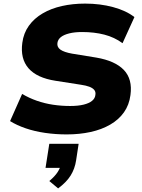

<svg xmlns="http://www.w3.org/2000/svg" viewBox="-20 -736 788 1067"><path d="M350 11Q289 11 230.5 2.5Q172 -6 122.5 -23Q73 -40 36 -63L103 -214Q142 -191 185 -176Q228 -161 274.5 -154Q321 -147 370 -147Q414 -147 444.5 -154.5Q475 -162 491.5 -175.5Q508 -189 510 -208Q513 -225 504 -236Q495 -247 476.5 -254Q458 -261 430 -265L289 -287Q185 -303 138.5 -356.5Q92 -410 104 -498Q111 -552 140.5 -593Q170 -634 217 -661.5Q264 -689 324 -702.5Q384 -716 453 -716Q536 -716 608.5 -696.5Q681 -677 727 -641L661 -496Q616 -529 560 -543.5Q504 -558 436 -558Q395 -558 365 -550.5Q335 -543 318.5 -530Q302 -517 299 -497Q296 -474 316 -460Q336 -446 380 -438L515 -416Q620 -398 668.5 -347Q717 -296 705 -208Q698 -153 669 -112Q640 -71 592.5 -43.5Q545 -16 483.5 -2.5Q422 11 350 11ZM303 311 254 270Q285 244 300.5 220Q316 196 319 174L349 197H233L254 63H417L403 155Q396 202 372.5 239.5Q349 277 303 311Z"/></svg>

Font: Nunito Sans 10pt SemiExpanded Black
Style: Italic
Weight: 900
Width: 6
Italic angle: -9°
Designer: Vernon Adams
Foundry: Vernon Adams
Version: Version 3.101;gftools[0.9.27]